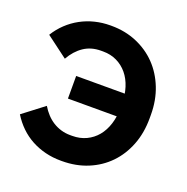

<svg xmlns="http://www.w3.org/2000/svg" viewBox="-129 -832 940 965"><g transform="rotate(20 341.0 -350.0)"><path d="M303.6 12.2Q378.6 12.2 441.3 -13.7Q504 -39.6 549.1 -86.2Q594.2 -132.8 619.4 -197.4Q644.6 -262 644.6 -340.4V-359.4Q644.6 -436.8 619 -501.6Q593.4 -566.4 548.6 -612.8Q503.8 -659.2 441.6 -685.6Q379.4 -712 306.2 -712H299.8Q257.2 -712 217.5 -702.1Q177.8 -692.2 142.6 -673Q107.4 -653.8 78 -626Q48.6 -598.2 26.6 -562.6L141.6 -476.4Q168.4 -523.8 207.5 -550.1Q246.6 -576.4 299.4 -576.4H311Q351 -576.4 383.9 -560.5Q416.8 -544.6 440.4 -516.2Q464 -487.8 476.6 -448Q489.2 -408.2 489.2 -360V-340.6Q489.2 -292.8 476.6 -253Q464 -213.2 440.5 -184.8Q417 -156.4 383.6 -140.5Q350.2 -124.6 309.2 -124.6H297.6Q272.2 -124.6 248.7 -131.6Q225.2 -138.6 205.2 -151.2Q185.2 -163.8 168.2 -182Q151.2 -200.2 137.8 -222.8L25 -136.6Q47 -101 75.7 -73.2Q104.4 -45.4 139.3 -26.5Q174.2 -7.6 213.9 2.3Q253.6 12.2 297.2 12.2ZM224.8 -414.4V-293.4H527.6V-414.4Z"/></g></svg>

Font: Fixel Variable
Style: Regular
Weight: 100
Width: 3
Designer: AlfaBravo + MacPaw
Foundry: Kyrylo Tkachov, Marchela Mozhyna, Serhii Makarenko, Maria Weinstein, Zakhar Kryvoshyya
Version: Version 1.211